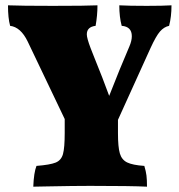

<svg xmlns="http://www.w3.org/2000/svg" viewBox="-20 -698 674 721"><path d="M624 -678Q624 -635 615 -601Q596 -597 581 -580Q566 -563 545 -517L423 -248V-198Q423 -146 430 -122Q437 -98 457.5 -88Q478 -78 522 -75Q528 -55 530 -39Q532 -23 532 3Q474 0 318 0Q258 0 158 2L105 3Q107 -50 117 -75Q168 -79 189 -87.5Q210 -96 216.5 -119.5Q223 -143 223 -199V-251L84 -542Q58 -596 18 -601Q10 -630 10 -678Q58 -676 178 -676Q305 -676 346 -678Q346 -640 339 -601Q306 -597 306 -569Q306 -555 320 -518L331 -490Q368 -399 390 -338Q429 -438 466 -524Q475 -545 475 -562Q475 -598 437 -601Q428 -634 428 -678Q464 -676 531 -676Q592 -676 624 -678Z"/></svg>

Font: Vollkorn SC Black
Style: Regular
Weight: 900
Designer: Friedrich Althausen
Foundry: Friedrich Althausen
Version: Version 4.015